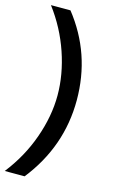

<svg xmlns="http://www.w3.org/2000/svg" viewBox="-149 -759 602 1007"><g transform="rotate(15 152.5 -255.5)"><path d="M-4 -707H102Q256 -512 256 -260Q256 -8 95 196H-13Q67 94 109.5 -25.5Q152 -145 152 -258Q152 -371 112 -488.5Q72 -606 -4 -707Z"/></g></svg>

Font: Hind Jalandhar Medium
Style: Regular
Weight: 500
Designer: Namrata Goyal
Foundry: Indian Type Foundry
Version: Version 0.702;PS 1.0;hotconv 1.0.81;makeotf.lib2.5.63406